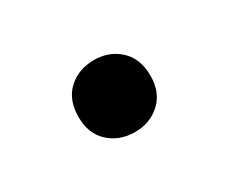

<svg xmlns="http://www.w3.org/2000/svg" viewBox="-44 -536 450 377"><g transform="rotate(-30 181.0 -347.5)"><path d="M181 -266Q146 -266 122.5 -287.5Q99 -309 99 -347Q99 -386 122.5 -407.5Q146 -429 181 -429Q215 -429 238.5 -407.5Q262 -386 262 -347Q262 -309 238.5 -287.5Q215 -266 181 -266Z"/></g></svg>

Font: Kufam SemiBold
Style: Regular
Weight: 600
Designer: Wael Morcos, Artur Schmal
Foundry: Original Type
Version: Version 1.300; ttfautohint (v1.8.3)